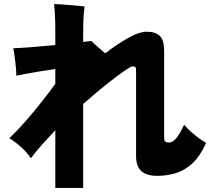

<svg xmlns="http://www.w3.org/2000/svg" viewBox="-20 -857 1041 951"><path d="M254 74V-212Q220 -176 188.5 -141Q157 -106 133 -73Q115 -101 84.5 -128.5Q54 -156 26 -172Q62 -206 103 -252.5Q144 -299 183.5 -349Q223 -399 254 -442V-515Q223 -511 186.5 -505Q150 -499 116.5 -493Q83 -487 61 -482Q61 -509 56 -549.5Q51 -590 46 -618Q79 -619 136 -623.5Q193 -628 254 -634V-680Q254 -725 253.5 -751.5Q253 -778 251.5 -797Q250 -816 248 -837Q257 -837 278.5 -835.5Q300 -834 325 -832Q350 -830 370.5 -828Q391 -826 399 -825Q396 -806 394 -775.5Q392 -745 392 -696V-649Q403 -651 413.5 -652Q424 -653 432 -654Q444 -643 461.5 -627Q479 -611 501 -593Q564 -641 617.5 -670.5Q671 -700 705 -700Q751 -700 772 -678.5Q793 -657 793 -605V-178Q793 -161 798.5 -156Q804 -151 819 -151Q833 -151 850.5 -169.5Q868 -188 892 -239Q907 -221 928 -202.5Q949 -184 969.5 -169.5Q990 -155 1001 -149Q971 -83 933 -48Q895 -13 851 0.5Q807 14 759 14Q707 14 680.5 -9Q654 -32 654 -84V-503Q654 -521 651 -524.5Q648 -528 634 -528Q628 -528 592.5 -503.5Q557 -479 504.5 -437Q452 -395 392 -342V74Z"/></svg>

Font: Zen Kaku Gothic Antique Black
Style: Regular
Weight: 900
Designer: Yoshimichi Ohira
Foundry: Positype
Version: Version 1.001